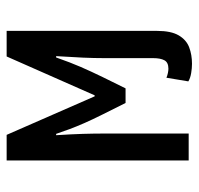

<svg xmlns="http://www.w3.org/2000/svg" viewBox="-30 -568 598 578"><g transform="rotate(90 269.0 -279.0)"><path d="M73 0V-453Q73 -495 86.5 -518Q100 -541 122.5 -549.5Q145 -558 172 -558Q185 -558 200 -555.5Q215 -553 225 -547L214 -481Q207 -484 199.5 -485.5Q192 -487 187 -487Q168 -487 161.5 -475Q155 -463 155 -441V-294Q155 -263 153.5 -229.5Q152 -196 149 -149H153Q168 -192 181.5 -223Q195 -254 212 -289L246 -358H290L324 -290Q340 -258 350.5 -234Q361 -210 368.5 -190Q376 -170 383 -149H387Q384 -196 383 -229.5Q382 -263 382 -294V-548H463V0H386L270 -265H267L150 0Z"/></g></svg>

Font: Noto Sans Thai Condensed
Style: Regular
Weight: 400
Width: 3
Designer: Monotype Design Team
Foundry: Monotype Imaging Inc.
Version: Version 2.002